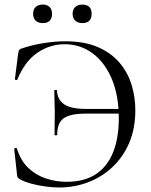

<svg xmlns="http://www.w3.org/2000/svg" viewBox="-20 -819 670 851"><path d="M243 12Q215.4 12 182.7 7.7Q150 3.4 120.1 -4.6Q90.2 -12.6 69.4 -23.8Q60.6 -28.6 58.4 -32.8Q56.2 -37 55.2 -47L43 -158.8Q43 -161.6 48.5 -162.7Q54 -163.8 55 -160.6Q71.2 -107.4 105.1 -75.1Q139 -42.8 183.5 -28Q228 -13.2 275 -13.2Q354.2 -13.2 405.4 -47.3Q456.6 -81.4 481.6 -144.8Q506.6 -208.2 506.6 -294Q506.6 -396 475.3 -469.7Q444 -543.4 389.7 -583.2Q335.4 -623 266 -623Q202.4 -623 146.7 -585.8Q91 -548.6 57 -467Q56 -463.2 51 -464.2Q46 -465.2 46 -468L60.2 -580Q62.2 -592 64.2 -596Q66.2 -600 75.2 -604Q126.8 -621 176.6 -628.5Q226.4 -636 269 -636Q355 -636 414.3 -610Q473.6 -584 510.3 -540.5Q547 -497 563.4 -442.5Q579.8 -388 579.8 -330Q579.8 -248.8 552.5 -185.4Q525.2 -122 477.7 -77.8Q430.2 -33.6 369.6 -10.8Q309 12 243 12ZM221.8 -221.8Q221.8 -259.8 222.3 -280.4Q222.8 -301 222.8 -323Q222.8 -347.2 221.7 -369.7Q220.6 -392.2 220.6 -417.8Q220.6 -420.6 226.6 -420.6Q232.6 -420.6 232.6 -417.8Q234.2 -378.2 263.6 -357.2Q293 -336.2 363.4 -336.2H546.2V-315.4H360Q292.2 -315.4 262.9 -295.2Q233.6 -275 233.6 -221.8Q233.6 -219 227.7 -219Q221.8 -219 221.8 -221.8ZM169.8 -716.6Q149.6 -716.6 138.2 -727.5Q126.8 -738.4 126.8 -758Q126.8 -777.2 138.2 -788Q149.6 -798.8 169.8 -798.8Q189.1 -798.8 199.9 -788Q210.6 -777.2 210.6 -758Q210.6 -716.6 169.8 -716.6ZM344.6 -716.6Q325.2 -716.6 313.5 -727.5Q301.8 -738.4 301.8 -758Q301.8 -777.2 313.5 -787.9Q325.2 -798.6 344.6 -798.6Q386.2 -798.6 386.2 -758Q386.2 -716.6 344.6 -716.6Z"/></svg>

Font: Cormorant Light
Style: Regular
Weight: 300
Designer: Christian Thalmann (Catharsis Fonts)
Foundry: Catharsis Fonts
Version: Version 4.000